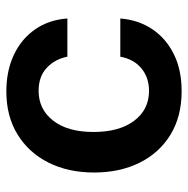

<svg xmlns="http://www.w3.org/2000/svg" viewBox="-13 -580 603 617"><g transform="rotate(-90 288.5 -271.5)"><path d="M304 10.7Q222.7 10.7 164.1 -25.2Q105.5 -61.1 74 -124.6Q42.6 -188.2 42.6 -270.6Q42.6 -354 74.6 -417.4Q106.5 -480.8 165 -516.7Q223.4 -552.6 303.3 -552.6Q370 -552.6 421.2 -528.2Q472.3 -503.9 502.8 -459.9Q533.4 -415.8 537.6 -356.5H414.8Q407.3 -396 379.4 -422.4Q351.6 -448.9 305 -448.9Q245.7 -448.9 209.3 -402.2Q172.9 -355.5 172.9 -272.7Q172.9 -189.3 209 -141.7Q245 -94.1 305 -94.1Q347.3 -94.1 377 -118.3Q406.6 -142.4 414.8 -186.4H537.6Q533 -128.6 503.6 -84.2Q474.1 -39.8 423.3 -14.6Q372.5 10.7 304 10.7Z"/></g></svg>

Font: Inter Zeller Semi Bold
Style: Regular
Weight: 600
Designer: Rasmus Andersson; Joe Bland
Foundry: zeller
Version: Version 3.015;git-dec3a8cb1